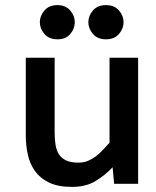

<svg xmlns="http://www.w3.org/2000/svg" viewBox="-20 -720 612 752"><path d="M395 -700Q428 -700 446 -679Q464 -658 464 -633Q464 -608 446 -587Q428 -566 395 -566Q362 -566 344 -587Q326 -608 326 -633Q326 -658 344 -679Q362 -700 395 -700ZM205 -700Q237 -700 255 -679Q273 -658 273 -633Q273 -608 255.5 -587Q238 -566 205 -566Q172 -566 154 -587Q136 -608 136 -633Q136 -658 154 -679Q172 -700 205 -700ZM421 -65Q391 -33 353.5 -10.5Q316 12 262 12Q207 12 172 -5Q137 -22 117 -50Q97 -78 89 -114.5Q81 -151 81 -190V-494H194V-201Q194 -175 197.5 -153Q201 -131 211 -115.5Q221 -100 239.5 -91.5Q258 -83 287 -83Q308 -83 324.5 -90Q341 -97 356 -108Q369 -118 385 -135Q391 -141 397 -148Q403 -155 409 -161V-494H521V0H427Z"/></svg>

Font: Codetta
Style: Bold
Weight: 700
Designer: Ulrich Proeller
Foundry: PROSA GmbH
Version: Version 2.00;September 29, 2018;FontCreator 11.5.0.2427 64-b